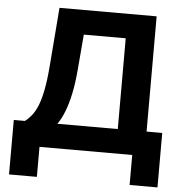

<svg xmlns="http://www.w3.org/2000/svg" viewBox="-59 -784 940 996"><g transform="rotate(5 411.5 -286.0)"><path d="M24.9 156.2V-127.4H83Q101.6 -141.6 117.9 -162.1Q134.3 -182.6 147.5 -215.3Q160.6 -248 170.4 -297.9Q180.2 -347.7 186 -419.9L210.4 -727.5H716.3V-127.4H797.9V156.2H652.8V0H169.9V156.2ZM252 -127.4H566.4V-600.1H348.1L333 -419.9Q327.1 -347.7 315.4 -291.7Q303.7 -235.8 287.6 -195.3Q271.5 -154.8 252 -127.4Z"/></g></svg>

Font: Inter 28pt
Style: Bold
Weight: 700
Designer: Rasmus Andersson
Foundry: rsms
Version: Version 4.001;git-66647c0bb